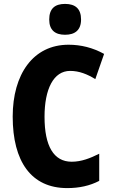

<svg xmlns="http://www.w3.org/2000/svg" viewBox="-20 -953 580 983"><path d="M313 -933C261 -933 232 -909 232 -853C232 -799 262 -775 313 -775C364 -775 395 -799 395 -853C395 -908 366 -933 313 -933ZM339 -590C386 -590 427 -573 468 -548L513 -677C455 -709 394 -724 331 -724C149 -724 45 -572 45 -356C45 -126 140 10 324 10C386 10 440 -2 488 -27V-166C442 -143 397 -125 347 -125C255 -125 208 -205 208 -355C208 -497 254 -590 339 -590Z"/></svg>

Font: Noto Sans Khmer UI Condensed ExtraBold
Style: Regular
Weight: 800
Width: 3
Designer: Danh Hong and the Monotype Design Team
Foundry: Monotype Imaging Inc.
Version: Version 2.002